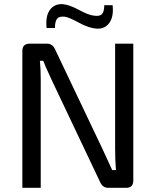

<svg xmlns="http://www.w3.org/2000/svg" viewBox="-20 -899 745 919"><path d="M281 -879Q313 -876 358 -851.5Q403 -827 430 -824Q458 -820 468.5 -832Q479 -844 479 -874H519Q525 -819 503 -789Q481 -759 441 -762Q404 -765 357.5 -790.5Q311 -816 290 -819Q263 -822 253 -809Q243 -796 243 -765H203Q197 -823 219.5 -852.5Q242 -882 281 -879ZM618 -690V-35Q618 0 584 0H498Q471 0 459 -28L227 -517Q190 -597 187 -608H171Q175 -568 175 -517V0H87V-655Q87 -690 122 -690H205Q232 -690 244 -662L471 -185Q509 -104 517 -85H535Q531 -133 531 -190V-690Z"/></svg>

Font: Exo 2
Style: Regular
Weight: 400
Designer: Natanael Gama
Version: Version 1.001;PS 001.001;hotconv 1.0.70;makeotf.lib2.5.58329